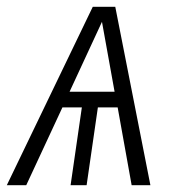

<svg xmlns="http://www.w3.org/2000/svg" viewBox="-41 -543 514 563"><path d="M345 0 304 -228H246L213 0H166L199 -228H142L36 0H-21L231 -523H297L400 0ZM163 -274H295L258 -479Z"/></svg>

Font: Fira Sans Condensed Light
Style: Italic
Weight: 300
Width: 3
Italic angle: -8°
Designer: Carrois Corporate & Edenspiekermann AG
Foundry: Carrois Corporate GbR & Edenspiekermann AG
Version: Version 4.203